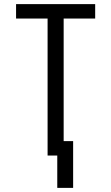

<svg xmlns="http://www.w3.org/2000/svg" viewBox="-20 -755 540 932"><path d="M258 157V0H211V-665H58V-735H442V-665H289V-70H335V157Z"/></svg>

Font: Iosevka SS18
Style: Regular
Weight: 400
Monospace: yes
Designer: Belleve Invis
Foundry: Belleve Invis
Version: Version 25.1.1; ttfautohint (v1.8.4)